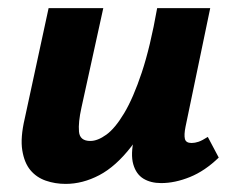

<svg xmlns="http://www.w3.org/2000/svg" viewBox="-20 -444 580 474"><path d="M142 10Q116 10 93 2Q70 -6 55 -24Q40 -42 35 -73Q30 -104 41 -151L100 -424H235L181 -178Q173 -142 175 -119Q177 -96 203 -96Q221 -96 242.5 -111.5Q264 -127 286.5 -164.5Q309 -202 330 -265Q351 -328 368 -424H431Q407 -299 374.5 -215Q342 -131 304 -82Q266 -33 225 -11.5Q184 10 142 10ZM378 8Q352 8 334 -3Q316 -14 309 -38.5Q302 -63 311 -103L377 -424H499L438 -131Q434 -111 436.5 -101Q439 -91 453 -91Q461 -91 470 -94Q479 -97 493 -106L520 -55Q486 -22 449 -7Q412 8 378 8Z"/></svg>

Font: Ysabeau ExtraBold
Style: Italic
Weight: 800
Italic angle: -12°
Designer: Christian Thalmann (Catharsis Fonts)
Version: Version 2.002